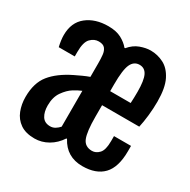

<svg xmlns="http://www.w3.org/2000/svg" viewBox="-154 -823 969 978"><g transform="rotate(30 330.0 -334.5)"><path d="M170.9 7.8Q118.7 7.8 86.7 -14.4Q54.7 -36.6 40.3 -73.5Q25.9 -110.4 25.9 -153.3Q25.9 -235.8 65.4 -284.9Q105 -334 181.6 -371.6Q200.2 -380.9 221.7 -390.6Q243.2 -400.4 261.2 -406.7V-487.8Q261.2 -512.7 259 -534.9Q256.8 -557.1 245.8 -570.8Q234.9 -584.5 208.5 -584.5Q182.1 -584.5 161.1 -563Q140.1 -541.5 140.1 -483.9V-457H45.9Q37.1 -495.1 37.1 -523.4Q37.1 -598.1 86.4 -637.2Q135.7 -676.3 212.4 -676.3Q258.8 -676.3 289.1 -660.2Q319.3 -644 337.4 -621.6H341.3Q367.2 -652.8 400.1 -664.8Q433.1 -676.8 460.9 -676.8Q501.5 -676.8 537.8 -658.2Q574.2 -639.6 597.2 -594.2Q620.1 -548.8 620.1 -467.8Q620.1 -427.7 615.5 -385.5Q610.8 -343.3 603.5 -311.5H384.8V-243.7Q384.8 -156.2 399.4 -120.1Q414.1 -84 456.1 -84Q479 -84 497.6 -103.8Q516.1 -123.5 516.1 -176.3V-205.6H616.2V-174.8Q616.2 -80.1 574.2 -36.1Q532.2 7.8 452.1 7.8Q358.9 7.8 315.9 -73.7H312Q287.1 -35.2 249.8 -13.7Q212.4 7.8 170.9 7.8ZM384.8 -394H505.4Q506.3 -404.8 506.8 -426.3Q507.3 -447.8 507.3 -460.9Q507.3 -527.3 493.2 -556.4Q479 -585.4 448.2 -585.4Q415.5 -585.4 400.1 -552.5Q384.8 -519.5 384.8 -433.6ZM209 -85.9Q224.6 -85.9 237.8 -94Q251 -102.1 261.2 -113.8V-324.7Q252 -320.8 241.2 -315.4Q230.5 -310.1 216.3 -301.3Q190.4 -285.2 168 -253.4Q145.5 -221.7 145.5 -172.4Q145.5 -134.3 160.6 -110.1Q175.8 -85.9 209 -85.9Z"/></g></svg>

Font: Fjalla One
Style: Regular
Weight: 400
Designer: Irina Smirnova, Eben Sorkin
Foundry: Sorkin Type
Version: Version 1.002; ttfautohint (v1.8.4.7-5d5b);gftools[0.9.25]